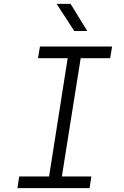

<svg xmlns="http://www.w3.org/2000/svg" viewBox="-20 -970 640 990"><path d="M70 0 79 -60H233L329 -670H176L186 -730H558L548 -670H396L299 -60H451L442 0ZM363 -810 272 -950H344L430 -810Z"/></svg>

Font: NKDuy Mono ExtraLight
Style: Italic
Weight: 200
Italic angle: -9°
Monospace: yes
Designer: NKDuy
Foundry: NKDuy
Version: Version 2.251; ttfautohint (v1.8.4.7-5d5b)